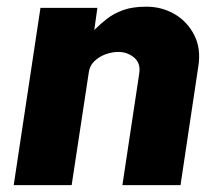

<svg xmlns="http://www.w3.org/2000/svg" viewBox="-20 -540 636 560"><path d="M20 0 98 -517H264L255 -452.5Q273 -470.5 292.8 -485.8Q312.5 -501 339.8 -510.8Q367 -520.5 407 -520.5Q452.5 -520.5 489.8 -498.5Q527 -476.5 546.8 -437.2Q566.5 -398 558.5 -347L506.5 0H337L386 -325Q391 -355 371.5 -371.8Q352 -388.5 325 -388.5Q306.5 -388.5 287.5 -381.5Q268.5 -374.5 255 -361.2Q241.5 -348 239 -329L189 0Z"/></svg>

Font: Public Sans Thin ExtraBold
Style: Italic
Weight: 800
Italic angle: -8°
Version: Version 2.001